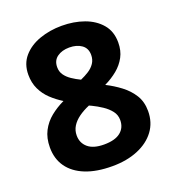

<svg xmlns="http://www.w3.org/2000/svg" viewBox="-130 -804 833 918"><g transform="rotate(-20 286.0 -345.0)"><path d="M286 -702Q348 -702 399.5 -683.5Q451 -665 482.5 -628Q514 -591 514 -535Q514 -493 497 -461.5Q480 -430 451.5 -406.5Q423 -383 386 -365Q424 -346 458.5 -320Q493 -294 514.5 -259.5Q536 -225 536 -178Q536 -120 504.5 -77.5Q473 -35 416.5 -11.5Q360 12 286 12Q206 12 150 -10.5Q94 -33 64.5 -74.5Q35 -116 35 -174Q35 -222 53.5 -257.5Q72 -293 103 -318Q134 -343 172 -361Q140 -381 114 -405.5Q88 -430 72.5 -462.5Q57 -495 57 -536Q57 -591 89 -628Q121 -665 173.5 -683.5Q226 -702 286 -702ZM175 -184Q175 -146 202.5 -122.5Q230 -99 284 -99Q340 -99 368 -121.5Q396 -144 396 -183Q396 -209 380.5 -229Q365 -249 341 -265Q317 -281 292 -293L279 -299Q248 -286 224.5 -269Q201 -252 188 -231Q175 -210 175 -184ZM285 -592Q248 -592 223.5 -574.5Q199 -557 199 -523Q199 -500 211 -483Q223 -466 243 -452.5Q263 -439 286 -428Q309 -438 328.5 -450.5Q348 -463 360 -481Q372 -499 372 -523Q372 -557 347.5 -574.5Q323 -592 285 -592Z"/></g></svg>

Font: Noto Sans Kannada
Style: Regular
Weight: 400
Designer: Jelle Bosma - Monotype Design Team
Foundry: Monotype Imaging Inc.
Version: Version 2.003